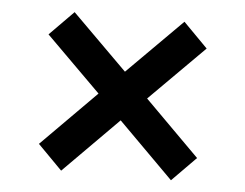

<svg xmlns="http://www.w3.org/2000/svg" viewBox="-41 -621 722 566"><g transform="rotate(5 320.0 -337.5)"><path d="M321 -266 159 -103 87 -176 249 -339 87 -500 158 -572 321 -410 483 -572 555 -499 393 -337 555 -175 484 -103Z"/></g></svg>

Font: Open Sauce One
Style: Bold
Weight: 700
Designer: Alfredo Marco Pradil
Foundry: Creative Sauce Fz LLC
Version: Version 1.477